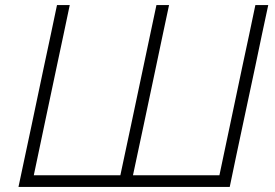

<svg xmlns="http://www.w3.org/2000/svg" viewBox="-20 -733 1078 753"><path d="M52.5 0Q65 -59.5 77 -115.5Q89 -171.5 103 -237.5L152.5 -472.5Q167 -540 179 -596.5Q191 -653 203.5 -713H253.5Q241 -653 229 -596.5Q217 -540 202.5 -472L154.5 -245Q143 -189.5 132.8 -141.8Q122.5 -94 112.5 -45.5H452Q462.5 -94 472.5 -141.8Q482.5 -189.5 494.5 -245L543 -474.5Q557 -540.5 568.8 -596.5Q580.5 -652.5 593.5 -713H643Q630 -652.5 618.2 -596.5Q606.5 -540.5 592.5 -474.5L544 -245Q532 -189.5 522 -141.8Q512 -94 501.5 -45.5H840.5Q850.5 -94 860.8 -141.8Q871 -189.5 882.5 -244.5L930.5 -472.5Q945 -540 957.2 -597.2Q969.5 -654.5 981.5 -713H1032Q1019.5 -654.5 1007.2 -597.2Q995 -540 981 -472L931 -237.5Q917 -171.5 905.2 -116Q893.5 -60.5 881 0Z"/></svg>

Font: Commissioner ExtraLight
Style: Italic
Weight: 200
Italic angle: -12°
Designer: Kostas Bartsokas
Foundry: Kostas Bartsokas
Version: Version 1.000; ttfautohint (v1.8.3)